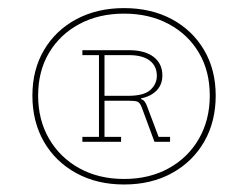

<svg xmlns="http://www.w3.org/2000/svg" viewBox="-20 -818 628 486"><path d="M294 -797.5Q362.5 -797.5 414.8 -769.5Q467 -741.5 496.5 -691.5Q526 -641.5 526 -576Q526 -510 496.8 -459.2Q467.5 -408.5 415.2 -379.8Q363 -351 294 -351Q225.5 -351 173 -379.8Q120.5 -408.5 91.2 -459.2Q62 -510 62 -576Q62 -641.5 91.5 -691.5Q121 -741.5 173.5 -769.5Q226 -797.5 294 -797.5ZM294 -365Q358 -365 407 -392Q456 -419 483.5 -466.8Q511 -514.5 511 -576Q511 -638 483.5 -684.5Q456 -731 407 -757.2Q358 -783.5 294 -783.5Q230 -783.5 181 -757.2Q132 -731 104.2 -684.5Q76.5 -638 76.5 -576Q76.5 -514.5 104.2 -466.8Q132 -419 181 -392Q230 -365 294 -365ZM268 -691H306Q346.5 -691 368.8 -674Q391 -657 391 -627Q391 -604 376.5 -589Q362 -574 337 -569V-566.5L303 -563H240V-575.5H305Q344.5 -575.5 360.8 -590.5Q377 -605.5 377 -626Q377 -651 358.8 -664.8Q340.5 -678.5 306 -678.5H268ZM381.5 -471.5H410.5V-459H371L338.5 -547Q334 -558.5 327.5 -560.8Q321 -563 307 -563H297L326 -570.5Q336 -568.5 341.5 -565.2Q347 -562 351.5 -551ZM244.5 -471.5H286.5V-459H188.5V-471.5H230.5V-678.5H188.5V-691H284V-678.5H244.5Z"/></svg>

Font: Hepta Slab ExtraLight ExtraLight
Style: Regular
Weight: 250
Version: Version 1.102